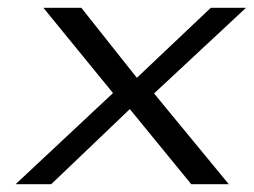

<svg xmlns="http://www.w3.org/2000/svg" viewBox="-20 -471 649 491"><path d="M519 -451 330 -272 188 -451H91L269 -233L20 0H111L312 -192L469 0H565L374 -232L609 -451Z"/></svg>

Font: Charger
Style: It
Weight: 400
Designer: Jasper
Foundry: Cannot Into Space Fonts
Version: Version 0.98